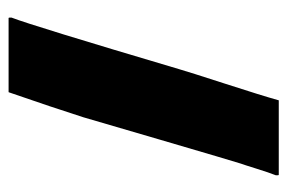

<svg xmlns="http://www.w3.org/2000/svg" viewBox="-131 -538 669 447"><g transform="rotate(-90 203.5 -314.5)"><path d="M266 -232Q260 -211 232 -124.5Q204 -38 194 -2Q194 0 193 0H20Q19 0 19 -2.5Q19 -5 19 -7Q25 -22 34.5 -52.5Q44 -83 46 -88Q53 -110 101.5 -275.5Q150 -441 154 -455Q177 -527 212 -628Q212 -629 213 -629H385Q386 -629 386 -626.5Q386 -624 386 -622Q368 -576 266 -232Z"/></g></svg>

Font: Cubao Free Narrow
Style: Narrow
Weight: 400
Width: 3
Designer: Aaron Amar
Version: Version 001.001